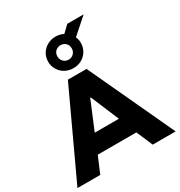

<svg xmlns="http://www.w3.org/2000/svg" viewBox="-249 -1212 1283 1372"><g transform="rotate(-30 392.0 -526.5)"><path d="M-13 0 315 -705H469L797 0H608L525 -193L597 -134H185L257 -193L175 0ZM389 -514 273 -236 245 -281H537L510 -236L393 -514ZM392 -756Q354 -756 323.5 -773Q293 -790 275 -820Q257 -850 257 -886Q257 -923 275 -952.5Q293 -982 323.5 -999Q354 -1016 392 -1016Q410 -1016 426 -1012Q442 -1008 457 -1001L511 -1053H646L516 -938Q522 -926 524.5 -913.5Q527 -901 527 -886Q527 -850 509 -820Q491 -790 460.5 -773Q430 -756 392 -756ZM392 -826Q417 -826 434 -843Q451 -860 451 -886Q451 -912 434 -928.5Q417 -945 392 -945Q367 -945 350 -928.5Q333 -912 333 -886Q333 -860 350 -843Q367 -826 392 -826Z"/></g></svg>

Font: Nunito Sans 10pt Black
Style: Regular
Weight: 900
Designer: Vernon Adams
Foundry: Vernon Adams
Version: Version 3.101;gftools[0.9.27]